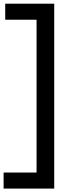

<svg xmlns="http://www.w3.org/2000/svg" viewBox="-23 -820 442 1066"><path d="M6 -799.5H278V227H-3V138H180V-710.5H6Z"/></svg>

Font: Hepta Slab Medium
Style: Regular
Weight: 500
Designer: Michael LaGattuta
Foundry: Michael LaGattuta
Version: Version 1.102